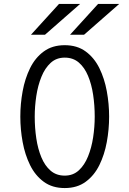

<svg xmlns="http://www.w3.org/2000/svg" viewBox="-20 -941 656 973"><path d="M308 12Q245 12 201.8 -19.8Q158.5 -51.5 132.5 -104.2Q106.5 -157 94.8 -221Q83 -285 83 -350Q83 -415 94.8 -479Q106.5 -543 132.5 -595.8Q158.5 -648.5 201.8 -680.2Q245 -712 308 -712Q371 -712 414.2 -680.2Q457.5 -648.5 483.5 -595.8Q509.5 -543 521.2 -479Q533 -415 533 -350Q533 -285 521.2 -221Q509.5 -157 483.5 -104.2Q457.5 -51.5 414.2 -19.8Q371 12 308 12ZM308 -51Q350.5 -51 379.5 -77.8Q408.5 -104.5 426.2 -148.5Q444 -192.5 452 -245.2Q460 -298 460 -350Q460 -407 452 -460.5Q444 -514 426.2 -556.5Q408.5 -599 379.5 -624Q350.5 -649 308 -649Q265.5 -649 236.5 -622.2Q207.5 -595.5 189.8 -551.5Q172 -507.5 164 -454.8Q156 -402 156 -350Q156 -293 164 -239.5Q172 -186 189.8 -143.5Q207.5 -101 236.5 -76Q265.5 -51 308 -51ZM335 -765 477 -921H584L406 -765ZM137 -765 279 -921H386L208 -765Z"/></svg>

Font: Overpass Mono Light Light
Style: Regular
Weight: 300
Monospace: yes
Version: Version 4.000